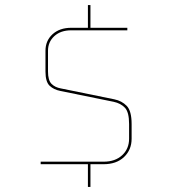

<svg xmlns="http://www.w3.org/2000/svg" viewBox="-20 -740 690 760"><path d="M390 -90H338V0H328V-90H141V-100H390Q436 -100 463.5 -125.5Q491 -151 491 -191V-249Q491 -296 474.5 -313.5Q458 -331 430 -337L219 -380Q193 -385 176.5 -400.5Q160 -416 160 -457V-539Q160 -579 188 -604.5Q216 -630 262 -630H328V-720H338V-630H484V-620H262Q220 -620 195 -597Q170 -574 170 -539V-457Q170 -422 184 -408Q198 -394 221 -390L432 -347Q462 -341 481.5 -321Q501 -301 501 -249V-191Q501 -147 471 -118.5Q441 -90 390 -90Z"/></svg>

Font: Bungee Hairline
Style: Regular
Weight: 400
Designer: David Jonathan Ross
Foundry: David Jonathan Ross
Version: Version 1.001;PS 1.0;hotconv 1.0.72;makeotf.lib2.5.5900